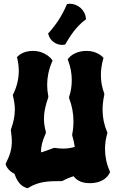

<svg xmlns="http://www.w3.org/2000/svg" viewBox="-20 -971 623 1022"><path d="M256 -654C255 -655 223 -700 155 -700C101 -700 76 -673 75 -671L70 -667L72 -660C77 -638 80 -616 80 -594C80 -551 70 -510 50 -469L48 -465L49 -461C55 -435 59 -412 59 -389C59 -354 52 -320 38 -281V-275C41 -254 43 -236 43 -219C43 -177 33 -145 12 -103L10 -99L11 -94C11 -92 21 -63 57 -46C79 21 115 26 123 30L128 31L132 28C188 -6 240 -7 307 -7L313 -8C333 -19 352 -27 372 -33C381 -20 404 4 457 4C543 4 563 -50 564 -51L566 -56L564 -60C547 -99 539 -138 539 -178C539 -205 543 -233 551 -261L552 -265L550 -269C534 -306 526 -346 526 -387C526 -412 529 -438 535 -466V-473C523 -505 517 -537 517 -571C517 -598 521 -627 529 -656L531 -663L526 -668C525 -669 496 -700 442 -700C372 -700 345 -661 344 -660L340 -654L343 -648C356 -613 362 -579 362 -545C362 -515 358 -486 348 -456V-448C363 -409 371 -368 371 -326C371 -302 369 -278 364 -254L365 -248C371 -228 375 -208 378 -189C358 -183 337 -180 315 -180C301 -180 286 -182 270 -184L262 -182C237 -173 219 -165 198 -160C198 -193 206 -223 224 -262V-270C217 -295 214 -317 214 -340C214 -375 222 -410 237 -453V-460C233 -480 231 -499 231 -519C231 -559 239 -600 257 -642L260 -648ZM437 -874C434 -916 395 -951 352 -951C349 -951 346 -951 343 -950H337L334 -944C311 -889 279 -840 240 -797L236 -793L238 -787C246 -755 277 -732 311 -732C314 -732 318 -733 321 -733L327 -734L329 -738C356 -783 384 -827 433 -865L438 -868Z"/></svg>

Font: Hanalei Fill
Style: Regular
Weight: 400
Designer: Astigmatic (AOETI)
Foundry: Astigmatic (AOETI)
Version: Version 1.000